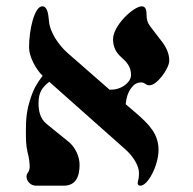

<svg xmlns="http://www.w3.org/2000/svg" viewBox="-20 -576 610 608"><path d="M62 -163C62 -139 62 -116 67 -95C72 -77 74 -60 74 -48C74 -43 73 -37 70 -32C66 -27 64 -22 64 -17C64 -1 78 12 94 12H182C220 12 232 -17 232 -54C232 -79 220 -106 201 -124L127 -184C106 -201 102 -228 102 -249C102 -283 113 -299 136 -317L377 -103C402 -81 420 -51 420 -29C420 -21 420 -15 418 -7C417 -3 416 1 416 5C416 10 421 12 425 12C448 12 482 -52 482 -101C482 -152 452 -182 412 -217L378 -246C380 -267 385 -283 396 -298C404 -308 412 -315 428 -315C433 -315 438 -312 441 -310C446 -306 450 -306 454 -306C477 -306 516 -359 516 -384C516 -403 509 -423 493 -444L456 -492C447 -504 444 -514 444 -532C444 -544 441 -556 429 -556C403 -556 338 -495 338 -452C338 -426 348 -409 365 -394C382 -379 395 -364 395 -338C395 -322 379 -306 363 -299C350 -293 341 -292 327 -292L192 -410C169 -431 138 -471 135 -510C133 -532 130 -556 114 -556C89 -556 72 -482 72 -426C72 -396 94 -356 115 -336C97 -312 87 -296 77 -265C64 -227 62 -197 62 -163Z"/></svg>

Font: Old Standard
Style: Bold
Weight: 700
Designer: Alexey Kryukov <alexios@thessalonica.org.ru>
Version: Version 2.0.2